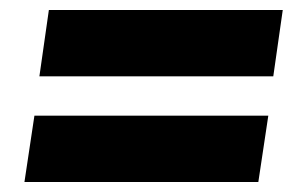

<svg xmlns="http://www.w3.org/2000/svg" viewBox="-20 -491 614 385"><path d="M547 -471 528 -338H59L78 -471ZM518 -259 498 -126H29L49 -259Z"/></svg>

Font: Exo 2 ExtraBold
Style: Italic
Weight: 800
Italic angle: -8°
Designer: Natanael Gama
Foundry: Natanael Gama
Version: Version 2.010